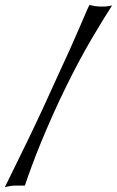

<svg xmlns="http://www.w3.org/2000/svg" viewBox="-60 -744 484 795"><path d="M43 24.4Q28.3 24.4 5.9 24.4Q-16.6 24.4 -40 31.2Q12.7 -75.2 53.2 -159.2Q93.8 -243.2 121.1 -302.7Q153.3 -372.1 176.8 -424.8Q207 -489.3 231.4 -543.9Q255.9 -598.6 272.9 -638.7Q290 -678.7 299.8 -701.2Q309.6 -723.6 311.5 -723.6Q334 -716.8 361.3 -716.8Q388.7 -716.8 404.3 -721.7Q371.1 -670.9 319.3 -583Q267.6 -495.1 213.9 -385.7Q184.6 -326.2 158.7 -268.1Q132.8 -210 110.8 -156.7Q88.9 -103.5 71.8 -57.1Q54.7 -10.7 43 24.4Z"/></svg>

Font: Mystery Quest
Style: Regular
Weight: 400
Designer: Squid
Foundry: Font Diner, Inc DBA Sideshow
Version: Version 1.000